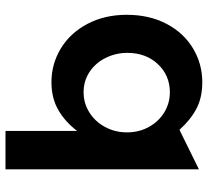

<svg xmlns="http://www.w3.org/2000/svg" viewBox="-48 -516 738 681"><g transform="rotate(90 320.5 -175.0)"><path d="M580 174V-512L440 -443Q405 -482 365.5 -503Q326 -524 271 -524Q206 -524 151 -491Q96 -458 64 -397Q32 -336 32 -256Q32 -178 64 -117Q96 -56 151 -22.5Q206 11 271 11Q327 11 369 -13Q411 -37 444 -80V174ZM167 -258Q167 -324 207 -366.5Q247 -409 307 -409Q345 -409 377.5 -389.5Q410 -370 429.5 -335Q449 -300 449 -257Q449 -214 429.5 -178.5Q410 -143 377.5 -123Q345 -103 307 -103Q266 -103 234 -124.5Q202 -146 184.5 -182Q167 -218 167 -258Z"/></g></svg>

Font: Geom SemiBold
Style: Bold
Weight: 600
Version: Version 1.102